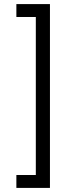

<svg xmlns="http://www.w3.org/2000/svg" viewBox="-20 -780 357 938"><path d="M60 -760V-697H155V75H60V138H224V-760Z"/></svg>

Font: IBM Plex Thai Looped
Style: Regular
Weight: 400
Designer: Mike Abbink, Paul van der Laan, Pieter van Rosmalen, Ben Mitchell, Mark Frömberg
Foundry: Bold Monday
Version: Version 1.0